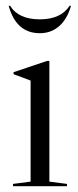

<svg xmlns="http://www.w3.org/2000/svg" viewBox="-20 -645 269 665"><path d="M151 -16 212 -8V0H25V-8L86 -16V-366L27 -388V-395L143 -434H151ZM118 -530Q36 -530 10 -625H15Q44 -578 118 -578Q191 -578 221 -625H226Q213 -579 185 -554.5Q157 -530 118 -530Z"/></svg>

Font: Libre Caslon Display
Style: Regular
Weight: 400
Designer: Pablo Impallari, Rodrigo Fuenzalida
Foundry: Pablo Impallari, Rodrigo Fuenzalida
Version: Version 1.002